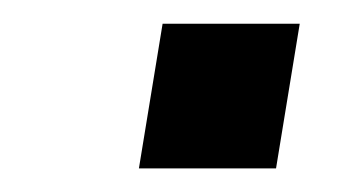

<svg xmlns="http://www.w3.org/2000/svg" viewBox="-20 -354 302 162"><path d="M212.9 -211.9H97.2L117.2 -334H232.9Z"/></svg>

Font: Sora Italic
Style: Regular
Weight: 400
Designer: Jonathan Barnbrook, Julián Moncada
Foundry: Barnbrook Fonts
Version: Version 2.000